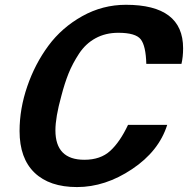

<svg xmlns="http://www.w3.org/2000/svg" viewBox="-20 -756 773 790"><path d="M733.4 -557.6C733.4 -676.8 654.9 -736.3 498 -736.3C434.2 -736.3 374.3 -720.7 318.4 -689.5C262.4 -658.2 216 -617.7 179.2 -567.9C142.4 -518.1 113.4 -462.4 92.3 -400.9C71.1 -339.4 60.5 -278 60.5 -216.8C60.5 -141.9 81.1 -84.8 122.1 -45.4C163.1 -6 221.4 13.7 296.9 13.7C374.3 13.7 449.9 -10.9 523.4 -60.1C597 -109.2 645.2 -169.9 668 -242.2H506.8C484.7 -195.3 460.3 -159.7 433.6 -135.3C406.9 -110.8 371.4 -98.6 327.1 -98.6C247.7 -98.6 208 -139 208 -219.7C208 -255.5 216.1 -302.7 232.4 -361.3C241.5 -396.5 251.5 -427.4 262.2 -454.1C272.9 -480.8 287.3 -507.8 305.2 -535.2C323.1 -562.5 345.7 -583.7 373 -598.6C400.4 -613.6 431.6 -621.1 466.8 -621.1C514.3 -621.1 545.1 -612.1 559.1 -594.2C573.1 -576.3 580.7 -542.6 582 -493.2H726.6C731.1 -512 733.4 -533.5 733.4 -557.6Z"/></svg>

Font: FreeUniversal
Style: BoldItalic
Weight: 700
Italic angle: -11°
Version: Version 1.001